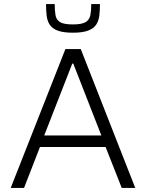

<svg xmlns="http://www.w3.org/2000/svg" viewBox="-20 -931 723 951"><path d="M33 0 304 -688H380L650 0H583L503 -203H178L99 0ZM199 -260H482L343 -616H338ZM341 -769Q293 -769 265.5 -779.5Q238 -790 226 -809Q214 -828 211 -854Q208 -880 208 -911H251Q251 -878 255 -855.5Q259 -833 277.5 -821.5Q296 -810 341 -810Q385 -810 404 -821.5Q423 -833 427.5 -855.5Q432 -878 432 -911H475Q475 -880 472 -854Q469 -828 456.5 -809Q444 -790 416.5 -779.5Q389 -769 341 -769Z"/></svg>

Font: Saira Thin Light
Style: Regular
Weight: 300
Version: Version 1.101